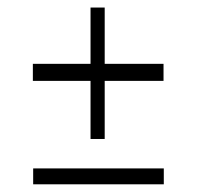

<svg xmlns="http://www.w3.org/2000/svg" viewBox="-20 -479 513 499"><path d="M66.2 -41.3H405.7V0H66.2ZM65.4 -313.1H215.3V-459.4H252.1V-313.1H405V-268.8H252.1V-117.8H215.3V-268.8H65.4Z"/></svg>

Font: Genos Thin
Style: Regular
Weight: 100
Designer: Robert E. Leuschke
Foundry: Robert E. Leuschke
Version: Version 1.010